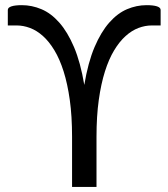

<svg xmlns="http://www.w3.org/2000/svg" viewBox="-20 -742 668 762"><path d="M11 -702.5Q11 -712 25.5 -716.8Q40 -721.5 67 -721.5Q106.5 -721.5 144.5 -705.5Q182.5 -689.5 215.2 -652.5Q248 -615.5 273.8 -555Q299.5 -494.5 314.5 -405Q329.5 -494.5 355.2 -555Q381 -615.5 413.8 -652.5Q446.5 -689.5 484.2 -705.5Q522 -721.5 561.5 -721.5Q588.5 -721.5 603 -716.8Q617.5 -712 617.5 -702.5V-641H582.5Q556 -641 529.5 -631Q503 -621 478.5 -599Q454 -577 433 -542.2Q412 -507.5 396.5 -458.5Q381 -409.5 372 -345.2Q363 -281 363 -199.5V0H266V-199.5Q266 -281 257 -345.2Q248 -409.5 232.5 -458.5Q217 -507.5 196 -542.2Q175 -577 150.5 -599Q126 -621 99.2 -631Q72.5 -641 46 -641H11Z"/></svg>

Font: Lato 2
Style: Regular
Weight: 400
Designer: Lukasz Dziedzic with Adam Twardoch and Botio Nikoltchev
Foundry: tyPoland Lukasz Dziedzic
Version: Version 2.015; 2015-08-06; http://www.latofonts.com/